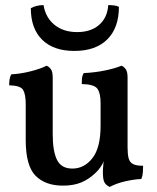

<svg xmlns="http://www.w3.org/2000/svg" viewBox="-20 -725 618 754"><path d="M227 4Q158 4 119.5 -35Q81 -74 81 -175V-316Q81 -354 71 -371.5Q61 -389 16 -390Q16 -402 17.5 -412.5Q19 -423 24 -433Q61 -435 100.5 -445Q140 -455 163 -467Q173 -463 180 -453Q187 -443 187 -420V-198Q187 -131 204 -97Q221 -63 264 -63Q311 -63 343 -104Q375 -145 375 -231V-321Q375 -359 362.5 -376.5Q350 -394 301 -395Q301 -407 302 -417.5Q303 -428 309 -438Q353 -440 393.5 -448.5Q434 -457 457 -467Q467 -463 474 -453Q481 -443 481 -420V-133L389 -96Q384 -82 375 -69Q366 -56 354 -45Q329 -21 299 -8.5Q269 4 227 4ZM411 9Q399 4 391.5 -6.5Q384 -17 384 -49Q384 -61 386 -81.5Q388 -102 394 -134L481 -145Q481 -120 485 -104Q489 -88 502 -81Q515 -74 542 -74Q542 -62 541 -48Q540 -34 535 -22Q507 -21 472 -13Q437 -5 411 9ZM447 -698Q447 -616 401.5 -570.5Q356 -525 272 -525Q190 -525 145.5 -569Q101 -613 101 -693Q112 -699 125 -702Q138 -705 151 -705Q159 -656 194 -627.5Q229 -599 283 -599Q337 -599 369.5 -627.5Q402 -656 405 -705Q418 -705 429 -703.5Q440 -702 447 -698Z"/></svg>

Font: Vollkorn Medium
Style: Regular
Weight: 500
Designer: Friedrich Althausen
Foundry: Friedrich Althausen
Version: Version 5.000